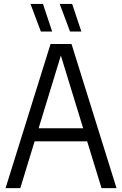

<svg xmlns="http://www.w3.org/2000/svg" viewBox="-20 -966 627 986"><path d="M8.6 0 239.6 -740H347.3L578.3 0H501.3L285.8 -702.7H299.3L84.3 0ZM123 -240.3 139.7 -307.3H446.9L463.6 -240.3ZM339.7 -804.1 286.5 -945.8H350.5L397.9 -804.1ZM189.8 -804.1 136.6 -945.8H200.6L247.9 -804.1Z"/></svg>

Font: Encode Sans Condensed Thin
Style: Regular
Weight: 100
Width: 3
Designer: Multiple Designers
Foundry: Impallari Type
Version: Version 3.002